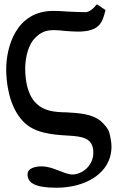

<svg xmlns="http://www.w3.org/2000/svg" viewBox="-20 -692 574 899"><path d="M9 -367C9 -308 21 -193 89 -123C142 -67 230 -61 301 -57C363 -53 417 -48 417 23C417 83 366 125 318 125C300 125 277 115 253 106C229 97 205 87 174 87C146 87 109 95 109 124C109 161 137 187 245 187C378 187 502 121 502 -6C502 -24 498 -48 491 -74C484 -93 470 -108 452 -125C413 -158 351 -163 291 -166C237 -167 183 -170 143 -215C109 -252 98 -316 98 -371C98 -425 114 -485 144 -514C170 -541 194 -551 233 -551C249 -551 268 -549 286 -547C305 -546 323 -544 344 -544C449 -544 460 -589 474 -645L434 -672C417 -651 397 -635 380 -635C351 -635 321 -637 294 -638C271 -640 248 -641 230 -641C53 -641 9 -469 9 -367Z"/></svg>

Font: Libertinus Serif Semibold
Style: Regular
Weight: 600
Designer: Philipp H. Poll, Khaled Hosny
Foundry: Caleb Maclennan
Version: Version 7.050;RELEASE